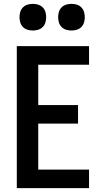

<svg xmlns="http://www.w3.org/2000/svg" viewBox="-20 -974 540 994"><path d="M67 0V-735H441V-639H178V-430H384V-334H178V-96H441V0ZM350 -816Q336 -816 322.5 -820Q309 -824 299 -834Q289 -844 285 -857.5Q281 -871 281 -885Q281 -899 285 -912.5Q289 -926 299 -936Q309 -946 322.5 -950Q336 -954 350 -954Q364 -954 377.5 -950Q391 -946 401 -936Q411 -926 415 -912.5Q419 -899 419 -885Q419 -871 415 -857.5Q411 -844 401 -834Q391 -824 377.5 -820Q364 -816 350 -816ZM150 -816Q136 -816 122.5 -820Q109 -824 99 -834Q89 -844 85 -857.5Q81 -871 81 -885Q81 -899 85 -912.5Q89 -926 99 -936Q109 -946 122.5 -950Q136 -954 150 -954Q164 -954 177.5 -950Q191 -946 201 -936Q211 -926 215 -912.5Q219 -899 219 -885Q219 -871 215 -857.5Q211 -844 201 -834Q191 -824 177.5 -820Q164 -816 150 -816Z"/></svg>

Font: Iosevka Web
Style: Bold
Weight: 700
Monospace: yes
Designer: Belleve Invis
Foundry: Belleve Invis
Version: Version 28.0.3; ttfautohint (v1.8.3)